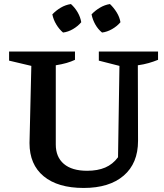

<svg xmlns="http://www.w3.org/2000/svg" viewBox="-20 -919 813 950"><path d="M394 11Q266 11 196 -47Q126 -105 126 -211L135 -593L25 -619V-664H351V-623Q332 -614 309.5 -607.5Q287 -601 256 -596V-204Q256 -142 296 -108Q336 -74 411 -74Q463 -74 500.5 -90Q538 -106 564 -141L571 -593L469 -619V-664H762V-623Q740 -614 715.5 -607Q691 -600 662 -596L663 -222Q663 -111 592 -50Q521 11 394 11ZM331 -899Q351 -881 364.5 -857.5Q378 -834 382 -809Q365 -789 341 -775Q317 -761 292 -758Q273 -774 258.5 -798Q244 -822 239 -848Q257 -867 280.5 -881Q304 -895 331 -899ZM524 -899Q543 -881 557.5 -857.5Q572 -834 576 -809Q559 -789 534.5 -775Q510 -761 485 -758Q465 -774 451.5 -798Q438 -822 433 -848Q451 -867 474.5 -881Q498 -895 524 -899Z"/></svg>

Font: Piazzolla Thin
Style: Bold
Weight: 700
Version: Version 2.005